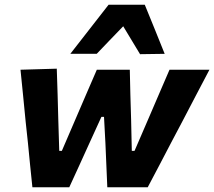

<svg xmlns="http://www.w3.org/2000/svg" viewBox="-20 -795 909 815"><path d="M117.5 0Q112.5 -47 107.8 -94.2Q103 -141.5 98.5 -189L89 -277.5Q83.5 -333.5 78.2 -387.8Q73 -442 67 -499L221 -503.5Q223 -452 224.5 -395Q226 -338 227.5 -285L231.5 -154.5H242.5L299.5 -287Q322.5 -341 345.2 -393.2Q368 -445.5 391 -499H531Q533 -395 536.5 -289L539.5 -154.5H551L609.5 -290Q631.5 -341.5 655.5 -397Q679.5 -452.5 699.5 -499H869Q839.5 -443 810.8 -388.2Q782 -333.5 753 -277.5L707 -190.5Q681.5 -141.5 656.5 -93.8Q631.5 -46 607 0H435.5Q434 -44 431.5 -93Q429 -142 427.5 -187L421.5 -299H410.5L358 -184Q338 -139 316.2 -92Q294.5 -45 274 0ZM574.5 -565Q557 -594 539 -623.8Q521 -653.5 503 -683.5Q474 -653.5 446 -624.5Q418 -595.5 390.5 -566.5H278.5Q360 -671 441 -775H594.5Q616 -723 637 -670.8Q658 -618.5 679 -566.5Z"/></svg>

Font: Commissioner
Style: Bold Italic
Weight: 700
Italic angle: -12°
Designer: Kostas Bartsokas
Foundry: Kostas Bartsokas
Version: Version 1.000; ttfautohint (v1.8.3)